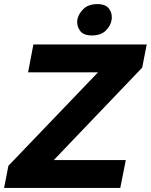

<svg xmlns="http://www.w3.org/2000/svg" viewBox="-31 -917 736 937"><path d="M-11 0 10 -108 478 -596 491 -564H106L132 -700H685L663 -587L201 -104L187 -136H583L556 0ZM417 -744Q376 -744 359.5 -767Q343 -790 346 -818Q350 -847 375 -872Q400 -897 444 -897Q485 -897 501.5 -874Q518 -851 514 -822Q510 -793 486 -768.5Q462 -744 417 -744Z"/></svg>

Font: REM SemiBold
Style: Italic
Weight: 600
Italic angle: -11°
Designer: Octavio Pardo
Foundry: Ashler Design
Version: Version 1.005;gftools[0.9.28]